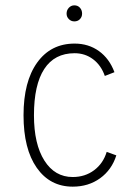

<svg xmlns="http://www.w3.org/2000/svg" viewBox="-20 -686 513 718"><path d="M68 -255Q68 -381 119 -452Q170 -523 259 -523Q311 -523 350 -495Q389 -467 408 -416L372 -402Q358 -442 328 -464.5Q298 -487 259 -487Q184 -487 145.5 -428Q107 -369 107 -255Q107 -147 146 -85.5Q185 -24 252 -24Q298 -24 332 -49.5Q366 -75 379 -118L415 -105Q398 -51 354.5 -19.5Q311 12 252 12Q167 12 117.5 -58.5Q68 -129 68 -255ZM229 -635Q229 -648 237.5 -657Q246 -666 258 -666Q271 -666 279 -657Q287 -648 287 -635Q287 -623 279 -614.5Q271 -606 258 -606Q246 -606 237.5 -614.5Q229 -623 229 -635Z"/></svg>

Font: Overpass Thin
Style: Regular
Weight: 100
Designer: Delve Withrington, Thomas Jockin
Foundry: Delve Fonts
Version: Version 3.000;DELV;Overpass